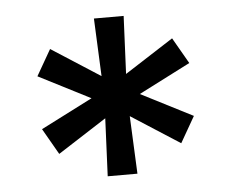

<svg xmlns="http://www.w3.org/2000/svg" viewBox="-38 -771 599 496"><g transform="rotate(-5 261.0 -522.5)"><path d="M299.4 -318.2H222.3L229 -468L102.6 -386.7L63.9 -454.2L198.2 -522.7L63.9 -591.3L102.6 -658.7L229 -577.4L222.3 -727.3H299.4L292.6 -577.4L419 -658.7L457.7 -591.3L323.5 -522.7L457.7 -454.2L419 -386.7L292.6 -468Z"/></g></svg>

Font: Linik Sans Medium
Style: Regular
Weight: 500
Designer: Rasmus Andersson (font), Cristiano Sobral (main changes)
Foundry: rsms
Version: Version 3.018;June 1, 2022;FontCreator 14.0.0.2814 64-bit; t